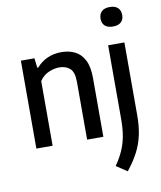

<svg xmlns="http://www.w3.org/2000/svg" viewBox="-105 -854 979 1170"><g transform="rotate(-10 385.0 -269.5)"><path d="M65 0V-544H149L156 -484.5H162Q222.5 -552.5 316.5 -552.5Q363.5 -552.5 400.2 -534.2Q437 -516 458.2 -474.8Q479.5 -433.5 479.5 -364V0H379V-358Q379 -417.5 354 -440.2Q329 -463 287 -463Q257.5 -463 223 -448.8Q188.5 -434.5 165.5 -400V0ZM589.5 233 522.5 188.5Q552.5 145.5 570.5 104.5Q588.5 63.5 596.8 17.5Q605 -28.5 605 -86V-544H705.5V-91.5Q705.5 -26.5 694 27.8Q682.5 82 656.8 131.5Q631 181 589.5 233ZM654.5 -651.5Q621.5 -651.5 604.5 -667.2Q587.5 -683 587.5 -711Q587.5 -739.5 604.5 -755.8Q621.5 -772 654.5 -772Q687.5 -772 704.5 -755.8Q721.5 -739.5 721.5 -711Q721.5 -683 704.5 -667.2Q687.5 -651.5 654.5 -651.5Z"/></g></svg>

Font: Encode Sans SmCnd Md
Style: Regular
Weight: 500
Width: 4
Designer: Multiple Designers
Foundry: Impallari Type
Version: Version 3.002; ttfautohint (v1.8.3) -l 8 -r 50 -G 200 -x 14 